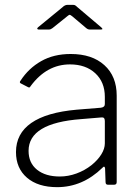

<svg xmlns="http://www.w3.org/2000/svg" viewBox="-20 -763 580 793"><path d="M216 10C286 10 348.3 -16.7 403 -70C405.7 -73.3 408 -74.8 410 -74.5C412 -74.2 413.3 -72 414 -68L416 -11C416 -3.7 419.3 0 426 0H451C458.3 0 462 -3.7 462 -11V-368C462 -421.3 445 -463.3 411 -494C377 -524.7 330.7 -540 272 -540C225.3 -540 184.7 -530.2 150 -510.5C115.3 -490.8 87 -464 65 -430C61 -425.3 61 -421.7 65 -419L96 -403C98.7 -401.7 100.7 -401.3 102 -402C103.3 -402.7 105 -404.7 107 -408C151 -467.3 205 -497 269 -497C312.3 -497 347.2 -484.8 373.5 -460.5C399.8 -436.2 413 -403.7 413 -363V-333C413 -324.3 407.3 -319.3 396 -318L297 -310C213.7 -302.7 151 -284.3 109 -255C67 -225.7 46 -185.7 46 -135C46 -90.3 61.2 -55 91.5 -29C121.8 -3 163.3 10 216 10ZM399 -278C408.3 -279.3 413 -274.3 413 -263V-171C413 -156.3 408.2 -141.2 398.5 -125.5C388.8 -109.8 375.3 -95 358 -81C339.3 -66.3 318.7 -54.8 296 -46.5C273.3 -38.2 250.3 -34 227 -34C187.7 -34 156.3 -43.3 133 -62C109.7 -80.7 98 -106.7 98 -140C98 -216.7 170.3 -260.3 315 -271ZM278 -696 336 -647C340.7 -643 345.7 -641 351 -641H396C400.7 -641 403 -641.8 403 -643.5C403 -645.2 401 -647.7 397 -651L299 -734C298.3 -734.7 296.5 -736.3 293.5 -739C290.5 -741.7 286.7 -743 282 -743H259C251.7 -743 244.7 -739.7 238 -733L138 -651C134.7 -648.3 133.3 -646 134 -644C134.7 -642 136.7 -641 140 -641H181C184.3 -641 187.2 -641.5 189.5 -642.5C191.8 -643.5 194.3 -645 197 -647L258 -696C262.7 -700 266 -702 268 -702C269.3 -702 272.7 -700 278 -696Z"/></svg>

Font: Libre Franklin ExtraLight
Style: Regular
Weight: 275
Designer: Pablo Impallari, Rodrigo Fuenzalida
Foundry: Impallari Type
Version: Version 1.002; ttfautohint (v1.5)